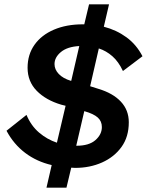

<svg xmlns="http://www.w3.org/2000/svg" viewBox="-20 -772 676 884"><path d="M194 92 218 -12Q149 -28 96 -68Q43 -108 10 -170L102 -243Q123 -193 160 -161.5Q197 -130 242 -115L282 -285L262 -290Q191 -311 149 -354Q107 -397 107 -460Q107 -521 139 -566Q171 -611 228.5 -635.5Q286 -660 361 -660Q365 -660 368 -660L390 -752H482L458 -649Q516 -634 562 -600.5Q608 -567 636 -513L546 -445Q526 -488 497.5 -513Q469 -538 435 -549L395 -375L433 -363Q500 -343 536.5 -304Q573 -265 573 -209Q573 -142 539.5 -95.5Q506 -49 450 -24Q394 1 326 1Q316 1 308 0L286 92ZM306 -400H308L345 -560Q290 -557 260.5 -532.5Q231 -508 231 -477Q231 -452 250.5 -431.5Q270 -411 306 -400ZM369 -260H368L331 -101H333Q390 -101 419.5 -127Q449 -153 449 -187Q449 -214 430 -231Q411 -248 369 -260Z"/></svg>

Font: Work Sans SemiBold
Style: Italic
Weight: 600
Italic angle: -13°
Designer: Wei Huang
Foundry: Wei Huang
Version: Version 2.012; ttfautohint (v1.8.3)